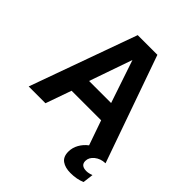

<svg xmlns="http://www.w3.org/2000/svg" viewBox="-251 -881 1236 1236"><g transform="rotate(45 367.0 -263.0)"><path d="M459 -730 716.8 0H714.8Q672.9 1.5 643.3 25.4Q613.8 49.3 613.8 81.1Q613.8 123 665 123Q686 123 710.9 112.8L702.1 185.1Q658.7 204.1 601.1 204.1Q552.7 204.1 523.4 183.3Q494.1 162.6 494.1 116.2Q494.1 80.1 512.2 47.9Q530.3 15.6 560.1 -6.8L501 -175.8H231.9L169.9 0H17.1L279.8 -730ZM267.1 -299.8H467.8L369.1 -592.8Z"/></g></svg>

Font: Nacelle Bold
Style: Regular
Weight: 700
Designer: Sora Sagano
Foundry: Sora Sagano
Version: Version 1.000;FEAKit 1.0